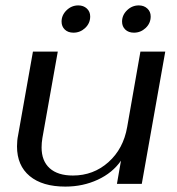

<svg xmlns="http://www.w3.org/2000/svg" viewBox="-20 -681 657 711"><path d="M43 -139Q43 -161 47 -180L102 -490H194L137 -170Q134 -152 134 -135Q134 -85 164 -58Q194 -31 250 -31Q326 -31 381.5 -80.5Q437 -130 451 -211L500 -490H592L505 0H413L428 -86Q397 -41 342 -15.5Q287 10 222 10Q137 10 90 -29Q43 -68 43 -139ZM208 -601Q208 -625 226.5 -643Q245 -661 270 -661Q289 -661 301.5 -649.5Q314 -638 314 -620Q314 -595 295.5 -577.5Q277 -560 252 -560Q232 -560 220 -571.5Q208 -583 208 -601ZM432 -601Q432 -625 450.5 -643Q469 -661 494 -661Q513 -661 525.5 -649.5Q538 -638 538 -620Q538 -595 519.5 -577.5Q501 -560 476 -560Q456 -560 444 -571.5Q432 -583 432 -601Z"/></svg>

Font: Fahkwang
Style: Italic
Weight: 400
Italic angle: -10°
Version: Version 1.000; ttfautohint (v1.6)